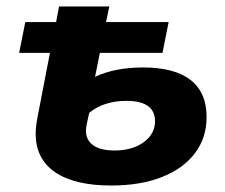

<svg xmlns="http://www.w3.org/2000/svg" viewBox="-20 -558 695 592"><path d="M617 -197Q617 -133 581 -85.5Q545 -38 479 -12Q413 14 323 14Q210 14 150 -27Q90 -68 90 -146Q90 -165 95 -193L134 -395H39L58 -490H153L162 -538H317L307 -490H500L481 -395H288L273 -321Q334 -350 421 -350Q518 -350 567.5 -311.5Q617 -273 617 -197ZM458 -184Q458 -247 370 -247Q300 -247 255 -210L247 -173Q245 -161 245 -155Q245 -126 267.5 -110Q290 -94 333 -94Q388 -94 423 -119.5Q458 -145 458 -184Z"/></svg>

Font: Montserrat Alternates
Style: Bold Italic
Weight: 700
Italic angle: -11.3°
Designer: Julieta Ulanovsky
Foundry: Julieta Ulanovsky
Version: Version 7.200